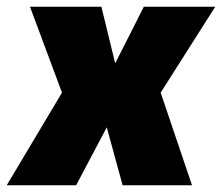

<svg xmlns="http://www.w3.org/2000/svg" viewBox="-54 -550 659 570"><path d="M516 0H310L263 -172L172 0H-34L130 -275L35 -530H247L288 -362L373 -530H585L423 -275Z"/></svg>

Font: Tanohe Sans ExtraBold
Style: Italic
Weight: 800
Designer: Village Type and Design LLC & Cristiano Sobral
Foundry: Cooper Hewitt Smithsonian Design Museum
Version: Version 1.00;September 29, 2021;FontCreator 13.0.0.2655 64-b